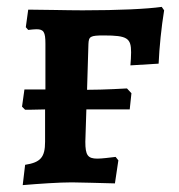

<svg xmlns="http://www.w3.org/2000/svg" viewBox="-20 -530 521 558"><path d="M441 -345C443 -392 449 -451 457 -500L450 -510C407 -504 327 -500 220 -500C173 -500 103 -502 62 -502L55 -451L62 -443C71 -444 80 -445 86 -445C107 -445 112 -437 112 -403V-270H51L44 -220L53 -211C53 -211 79 -211 111 -212V-118C111 -73 98 -58 53 -51L46 8C94 4 151 0 189 0C213 0 267 2 314 3L324 -64L316 -74C299 -72 276 -69 263 -69C235 -69 228 -79 228 -118L231 -212H357L362 -259L349 -273C349 -273 282 -269 233 -269L237 -402C238 -424 242 -427 282 -427C350 -427 361 -419 361 -378C361 -364 360 -354 359 -340Z"/></svg>

Font: Alegreya SC
Style: Bold
Weight: 700
Designer: Juan Pablo del Peral
Foundry: Huerta Tipografica
Version: Version 2.007;PS 002.007;hotconv 1.0.88;makeotf.lib2.5.64775